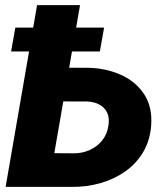

<svg xmlns="http://www.w3.org/2000/svg" viewBox="-20 -731 644 751"><path d="M186.5 -466.3 326.2 -465.8Q393.6 -464.4 451.4 -439Q509.3 -413.6 543 -363.8Q576.7 -314 571.3 -239.7Q566.4 -179.7 539.1 -134.5Q511.7 -89.4 468.3 -59.3Q424.8 -29.3 371.8 -14.4Q318.8 0.5 263.2 0H2L125 -710.9H293L192.4 -131.8L269 -131.3Q302.7 -131.3 331.5 -144.5Q360.4 -157.7 379.9 -181.9Q399.4 -206.1 404.3 -240.7Q408.7 -270 399.2 -290.3Q389.6 -310.5 369.1 -321.8Q348.6 -333 320.8 -334L163.6 -334.5ZM387.2 -623 370.6 -529.8H23.4L40 -623Z"/></svg>

Font: Roboto Black
Style: Italic
Weight: 900
Italic angle: -12°
Designer: Christian Robertson
Foundry: Google
Version: Version 3.0; 2020